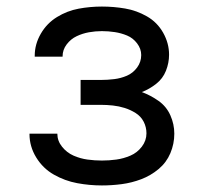

<svg xmlns="http://www.w3.org/2000/svg" viewBox="-20 -558 616 586"><path d="M291 8Q321 8 351.5 4Q382 0 411 -11Q440 -22 464 -42Q488 -62 500 -90.5Q512 -119 512 -150Q512 -179 500 -206Q488 -233 464 -250Q440 -267 413 -277Q436 -286 456.5 -302Q477 -318 486.5 -342Q496 -366 496 -391Q496 -426 478 -458Q460 -490 428.5 -508Q397 -526 362 -532Q327 -538 291 -538Q255 -538 220 -531.5Q185 -525 154 -506Q123 -487 104.5 -455Q86 -423 86 -388V-385H171V-386Q171 -406 183.5 -422.5Q196 -439 214 -447.5Q232 -456 251.5 -459.5Q271 -463 291 -463Q311 -463 330.5 -460Q350 -457 368 -449.5Q386 -442 398.5 -425.5Q411 -409 411 -390Q411 -369 398.5 -352Q386 -335 367.5 -327Q349 -319 328.5 -316.5Q308 -314 288 -314H226V-238H288Q306 -238 324.5 -236Q343 -234 360.5 -228.5Q378 -223 394 -213Q410 -203 418.5 -186.5Q427 -170 427 -151Q427 -129 413 -110.5Q399 -92 378 -83Q357 -74 335 -71Q313 -68 291 -68Q269 -68 247 -71Q225 -74 204.5 -83Q184 -92 169.5 -110Q155 -128 155 -150H70V-149Q70 -111 90.5 -77.5Q111 -44 144.5 -25Q178 -6 215.5 1Q253 8 291 8Z"/></svg>

Font: Iosevka Sparkle
Style: Regular
Weight: 400
Designer: Belleve Invis
Foundry: Belleve Invis
Version: Version 4.5.0; ttfautohint (v1.8.3)